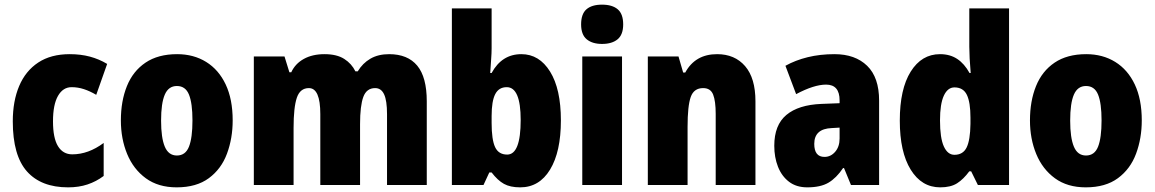

<svg xmlns="http://www.w3.org/2000/svg" viewBox="-20 -796 4968 826"><path d="M273 10Q157 10 96 -58.5Q35 -127 35 -274Q35 -361 62.5 -426Q90 -491 144.5 -527Q199 -563 280 -563Q327 -563 366.5 -552.5Q406 -542 441 -521L394 -388Q367 -404 341 -412.5Q315 -421 288 -421Q251 -421 229.5 -383.5Q208 -346 208 -274Q208 -202 229.5 -167Q251 -132 291 -132Q360 -132 426 -181V-39Q394 -15 356.5 -2.5Q319 10 273 10Z M981 -278Q981 -201 956.5 -135Q932 -69 878.5 -29.5Q825 10 740 10Q661 10 607.5 -29Q554 -68 527 -133.5Q500 -199 500 -278Q500 -361 526 -425.5Q552 -490 606 -526.5Q660 -563 742 -563Q813 -563 867 -529.5Q921 -496 951 -432.5Q981 -369 981 -278ZM673 -277Q673 -203 689 -165Q705 -127 741 -127Q778 -127 793 -165Q808 -203 808 -278Q808 -352 793 -389Q778 -426 741 -426Q705 -426 689 -389Q673 -352 673 -277Z M1654 -563Q1734 -563 1775 -513.5Q1816 -464 1816 -360V0H1645V-305Q1645 -363 1632.5 -390Q1620 -417 1594 -417Q1557 -417 1543 -379Q1529 -341 1529 -262V0H1358V-305Q1358 -417 1309 -417Q1271 -417 1257 -375.5Q1243 -334 1243 -246V0H1072V-553H1204L1225 -485H1233Q1250 -522 1287 -542.5Q1324 -563 1376 -563Q1429 -563 1461 -542.5Q1493 -522 1509 -489H1519Q1540 -524 1573.5 -543.5Q1607 -563 1654 -563Z M2095 -588Q2095 -568 2093 -541.5Q2091 -515 2089 -482H2095Q2139 -563 2223 -563Q2300 -563 2346.5 -488Q2393 -413 2393 -278Q2393 -143 2346.5 -66.5Q2300 10 2218 10Q2175 10 2148 -5Q2121 -20 2095 -54H2085L2060 0H1924V-760H2095ZM2160 -421Q2126 -421 2110.5 -391Q2095 -361 2095 -297V-267Q2095 -195 2110 -163Q2125 -131 2162 -131Q2220 -131 2220 -280Q2220 -421 2160 -421Z M2570 -776Q2614 -776 2637.5 -756Q2661 -736 2661 -691Q2661 -647 2637 -627Q2613 -607 2570 -607Q2528 -607 2504 -627Q2480 -647 2480 -691Q2480 -736 2503 -756Q2526 -776 2570 -776ZM2656 -553V0H2485V-553Z M3065 -563Q3141 -563 3185.5 -511.5Q3230 -460 3230 -360V0H3059V-306Q3059 -361 3048 -389Q3037 -417 3005 -417Q2965 -417 2951.5 -378.5Q2938 -340 2938 -250V0H2767V-553H2899L2919 -484H2928Q2971 -563 3065 -563Z M3570 -563Q3659 -563 3710.5 -513Q3762 -463 3762 -363V0H3641L3611 -73H3607Q3578 -30 3544 -10Q3510 10 3453 10Q3406 10 3374.5 -14Q3343 -38 3327 -78.5Q3311 -119 3311 -169Q3311 -258 3363 -301.5Q3415 -345 3514 -349L3592 -352V-364Q3592 -432 3534 -432Q3482 -432 3405 -391L3359 -513Q3402 -537 3455 -550Q3508 -563 3570 -563ZM3558 -245Q3483 -242 3483 -177Q3483 -121 3527 -121Q3554 -121 3573 -143Q3592 -165 3592 -200V-247Z M4025 10Q3945 10 3898 -66Q3851 -142 3851 -277Q3851 -413 3898 -488Q3945 -563 4024 -563Q4067 -563 4098 -542.5Q4129 -522 4151 -482H4156Q4153 -515 4151.5 -544.5Q4150 -574 4150 -595V-760H4321V0H4187L4158 -59H4150Q4125 -25 4097.5 -7.5Q4070 10 4025 10ZM4086 -130Q4123 -130 4138.5 -161.5Q4154 -193 4155 -263V-290Q4155 -356 4139.5 -388Q4124 -420 4086 -420Q4057 -420 4040.5 -384.5Q4024 -349 4024 -278Q4024 -202 4040.5 -166Q4057 -130 4086 -130Z M4892 -278Q4892 -201 4867.5 -135Q4843 -69 4789.5 -29.5Q4736 10 4651 10Q4572 10 4518.5 -29Q4465 -68 4438 -133.5Q4411 -199 4411 -278Q4411 -361 4437 -425.5Q4463 -490 4517 -526.5Q4571 -563 4653 -563Q4724 -563 4778 -529.5Q4832 -496 4862 -432.5Q4892 -369 4892 -278ZM4584 -277Q4584 -203 4600 -165Q4616 -127 4652 -127Q4689 -127 4704 -165Q4719 -203 4719 -278Q4719 -352 4704 -389Q4689 -426 4652 -426Q4616 -426 4600 -389Q4584 -352 4584 -277Z"/></svg>

Font: Noto Sans Myanmar UI Condensed Black
Style: Regular
Weight: 900
Width: 3
Designer: Monotype Design Team
Foundry: Monotype Imaging Inc.
Version: Version 2.103; ttfautohint (v1.8.4.7-5d5b)